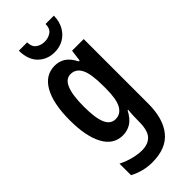

<svg xmlns="http://www.w3.org/2000/svg" viewBox="-311 -814 1107 1107"><g transform="rotate(-45 243.0 -260.0)"><path d="M198 -553Q233 -553 261.5 -535.5Q290 -518 314 -472H321L330 -543H425V-17Q425 106 370.5 173Q316 240 202 240Q129 240 63 205V111Q104 131 141.5 140Q179 149 208 149Q260 149 287 120Q314 91 314 17V7Q314 -33 318 -74H314Q289 -27 259 -8.5Q229 10 193 10Q117 10 77 -63.5Q37 -137 37 -268Q37 -405 79 -479Q121 -553 198 -553ZM228 -454Q150 -454 150 -267Q150 -174 169 -130Q188 -86 229 -86Q270 -86 292 -124.5Q314 -163 314 -250V-274Q314 -371 292.5 -412.5Q271 -454 228 -454ZM399 -760Q398 -713 378.5 -678.5Q359 -644 326.5 -625.5Q294 -607 254 -607Q194 -607 154 -646Q114 -685 113 -760H181Q181 -724 203 -707.5Q225 -691 256 -691Q286 -691 308.5 -707Q331 -723 331 -760Z"/></g></svg>

Font: Noto Sans Gujarati UI ExtraCondensed SemiBold
Style: Regular
Weight: 600
Width: 2
Designer: Jelle Bosma - Monotype Design Team, Universal Thirst
Foundry: Monotype Imaging Inc.
Version: Version 2.106; ttfautohint (v1.8.4.7-5d5b)